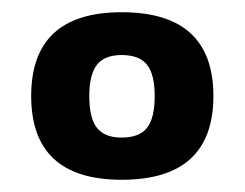

<svg xmlns="http://www.w3.org/2000/svg" viewBox="-20 -674 400 314"><path d="M31 -517Q31 -654 179 -654Q329 -654 329 -517Q329 -380 179 -380Q31 -380 31 -517ZM233 -517Q233 -552 220.5 -568Q208 -584 179 -584Q151 -584 138.5 -568Q126 -552 126 -517Q126 -481 138.5 -465Q151 -449 179 -449Q208 -449 220.5 -465Q233 -481 233 -517Z"/></svg>

Font: Kanit SemiBold
Style: Regular
Weight: 600
Designer: Katatrad Team
Foundry: CadsonDemak
Version: Version 1.030